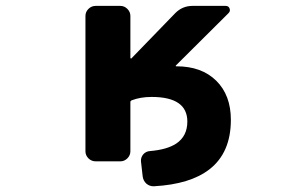

<svg xmlns="http://www.w3.org/2000/svg" viewBox="-20 -568 1040 655"><path d="M460.9 -17.6Q460 -31.2 468.8 -41.5Q477.5 -51.8 492.2 -52.7Q549.8 -57.6 581.1 -78.1Q619.1 -103.5 619.1 -153.3Q619.1 -237.3 497.1 -237.3Q459 -237.3 428.7 -225.6Q424.8 -223.6 424.8 -219.7V-51.8Q424.8 -38.1 414.6 -27.8Q404.3 -17.6 390.6 -17.6H306.6Q292 -17.6 281.7 -27.8Q271.5 -38.1 271.5 -51.8V-513.7Q271.5 -527.3 281.7 -537.6Q292 -547.9 306.6 -547.9H390.6Q404.3 -547.9 414.6 -537.6Q424.8 -527.3 424.8 -513.7V-370.1Q424.8 -369.1 426.3 -368.7Q427.7 -368.2 427.7 -368.2L578.1 -523.4Q602.5 -547.9 636.7 -547.9H750Q759.8 -547.9 763.2 -539.1Q766.6 -530.3 759.8 -523.4L580.1 -344.7Q579.1 -343.8 579.6 -342.8Q580.1 -341.8 581.1 -341.8H582Q668 -341.8 717.8 -292.5Q767.6 -243.2 767.6 -159.2Q767.6 -46.9 694.3 9.8Q628.9 60.5 505.9 67.4Q504.9 67.4 502.9 67.4Q490.2 67.4 479.5 58.6Q468.8 48.8 466.8 34.2Z"/></svg>

Font: Rounded-L Mgen+ 1m bold
Style: Bold
Weight: 700
Designer: [Source Han Sans]
Ryoko NISHIZUKA  (kana & ideographs); Paul D. Hunt (Latin, Greek & Cyrillic); Wenlong ZHANG  (bopomofo
Version: Version 1.059.20150602